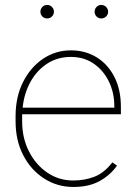

<svg xmlns="http://www.w3.org/2000/svg" viewBox="-20 -740 544 770"><path d="M273.9 9.8Q210 9.8 157.2 -23.9Q104.5 -57.6 73.5 -116.9Q42.5 -176.3 42.5 -252.9V-274.4Q42.5 -351.6 72.5 -411.1Q102.5 -470.7 152.8 -504.4Q203.1 -538.1 264.2 -538.1Q322.8 -538.1 368.2 -509.8Q413.6 -481.4 439.2 -430.7Q464.8 -379.9 464.8 -312.5V-281.7H68.8Q68.8 -278.3 68.8 -274.4V-252.9Q68.8 -187 95.9 -133.3Q123 -79.6 169.4 -47.9Q215.8 -16.1 273.9 -16.1Q319.3 -16.1 358.6 -31.2Q397.9 -46.4 430.7 -88.9L449.2 -75.7Q422.9 -38.1 380.1 -14.2Q337.4 9.8 273.9 9.8ZM264.2 -511.7Q210.9 -511.7 169.4 -484.9Q127.9 -458 102.3 -411.9Q76.7 -365.7 70.8 -308.1H438.5V-314.5Q438.5 -367.7 417 -412.4Q395.5 -457 356.4 -484.4Q317.4 -511.7 264.2 -511.7ZM142.1 -692.9Q142.1 -704.1 149.9 -712.2Q157.7 -720.2 168.9 -720.2Q180.2 -720.2 188.2 -712.2Q196.3 -704.1 196.3 -692.9Q196.3 -681.6 188.2 -673.8Q180.2 -666 168.9 -666Q157.7 -666 149.9 -673.8Q142.1 -681.6 142.1 -692.9ZM359.4 -692.9Q359.4 -704.1 367.2 -712.2Q375 -720.2 386.2 -720.2Q397.5 -720.2 405.5 -712.2Q413.6 -704.1 413.6 -692.9Q413.6 -681.6 405.5 -673.8Q397.5 -666 386.2 -666Q375 -666 367.2 -673.8Q359.4 -681.6 359.4 -692.9Z"/></svg>

Font: Vazirmatn UI Thin
Style: Regular
Weight: 100
Designer: Saber Rastikerdar
Foundry: Saber Rastikerdar
Version: Version 33.003